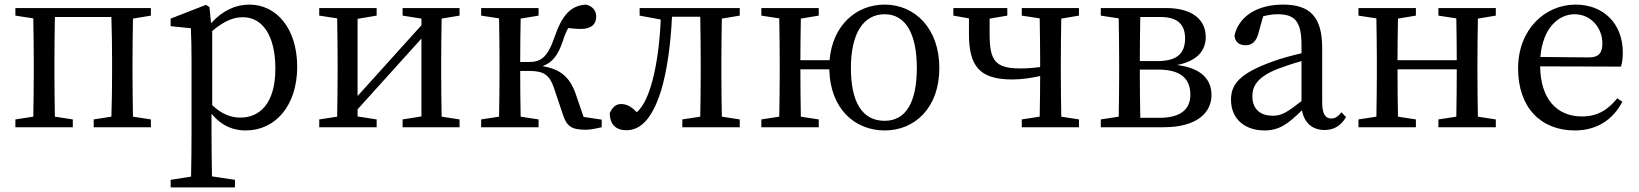

<svg xmlns="http://www.w3.org/2000/svg" viewBox="-20 -554 7137 836"><path d="M637 -486V-519H47V-486L125 -474C126 -418 127 -342 127 -289V-230C127 -177 126 -101 125 -46L47 -34V0H297V-34L219 -46C218 -101 217 -177 217 -230V-289C217 -344 218 -424 219 -480H465C467 -424 468 -344 468 -289V-230C468 -177 467 -101 465 -46L388 -34V0H637V-34L559 -46C558 -101 557 -177 557 -230V-289C557 -342 558 -418 559 -473Z M904 -419C963 -469 1004 -479 1038 -479C1121 -479 1179 -402 1179 -255C1179 -104 1111 -42 1027 -42C985 -42 946 -57 904 -96ZM892 -523 877 -533 723 -473V-440L811 -431C813 -387 814 -348 814 -287V31C814 90 813 153 812 215L723 229V262H1003V229L903 214C902 152 901 88 901 28V-59C948 -2 1000 14 1050 14C1178 14 1274 -93 1274 -263C1274 -431 1183 -534 1066 -534C1008 -534 951 -510 899 -453Z M1981 -486V-519H1733V-486L1815 -473V-444L1537 -136V-472L1620 -486V-519H1370V-486L1448 -474C1449 -418 1450 -342 1450 -289V-230C1450 -177 1449 -101 1448 -46L1370 -34V0H1620V-34L1537 -47V-78L1815 -386V-47L1733 -34V0H1981V-34L1903 -46C1902 -101 1901 -177 1901 -230V-289C1901 -342 1902 -418 1903 -473Z M2521 -45 2486 -147C2460 -219 2420 -253 2342 -266C2384 -281 2409 -311 2431 -376C2438 -399 2446 -417 2454 -432C2472 -430 2486 -428 2509 -428C2555 -428 2576 -449 2576 -481C2576 -507 2562 -526 2532 -534C2464 -530 2427 -487 2394 -391C2363 -302 2334 -284 2282 -284H2245C2245 -344 2246 -419 2247 -473L2325 -486V-519H2075V-486L2153 -474C2154 -418 2155 -342 2155 -289V-230C2155 -177 2154 -101 2153 -46L2075 -34V0H2325V-34L2247 -46C2246 -101 2245 -179 2245 -245H2286C2347 -245 2373 -228 2392 -171L2431 -55C2448 -2 2471 11 2532 11C2551 11 2579 5 2600 0V-33Z M3201 -486V-519H2765V-486L2857 -469C2852 -353 2836 -248 2813 -176C2796 -122 2779 -91 2753 -65C2732 -87 2711 -101 2685 -101C2661 -101 2647 -87 2635 -62C2635 -11 2663 13 2707 13C2759 13 2815 -21 2858 -158C2883 -239 2900 -355 2906 -481H3029C3030 -425 3031 -344 3031 -289V-230C3031 -177 3030 -101 3029 -46L2951 -34V0H3201V-34L3123 -46C3122 -101 3121 -177 3121 -230V-289C3121 -342 3122 -418 3123 -473Z M3832 -28C3735 -28 3685 -108 3685 -258C3685 -408 3739 -492 3832 -492C3925 -492 3972 -404 3972 -258C3972 -113 3927 -28 3832 -28ZM3465 -292C3465 -346 3466 -419 3467 -473L3545 -486V-519H3295V-486L3373 -474C3374 -418 3375 -342 3375 -289V-230C3375 -177 3374 -101 3373 -46L3295 -34V0H3545V-34L3467 -46C3466 -101 3465 -179 3465 -252H3591C3594 -82 3701 14 3832 14C3964 14 4070 -85 4070 -258C4070 -431 3963 -534 3832 -534C3708 -534 3605 -444 3592 -292Z M4678 -486V-519H4429V-486L4507 -474C4508 -418 4509 -342 4509 -289V-262C4479 -258 4450 -256 4423 -256C4311 -256 4289 -292 4289 -407C4289 -428 4289 -451 4289 -473L4366 -486V-519H4131V-486L4199 -474V-407C4199 -268 4243 -208 4387 -208C4429 -208 4469 -214 4509 -223C4509 -170 4508 -99 4507 -46L4429 -34V0H4678V-34L4601 -46C4600 -101 4599 -177 4599 -230V-289C4599 -342 4600 -418 4601 -473Z M4945 -41C4944 -97 4943 -176 4943 -230V-251H5023C5121 -251 5163 -212 5163 -141C5163 -77 5119 -41 5028 -41ZM5032 -480C5105 -480 5140 -450 5140 -387C5140 -320 5104 -288 5019 -288H4943C4943 -352 4944 -427 4945 -480ZM4773 -519V-486L4851 -474C4852 -418 4853 -342 4853 -289V-230C4853 -177 4852 -101 4851 -46L4773 -34V0H5046C5198 0 5255 -68 5255 -140C5255 -206 5214 -257 5105 -271C5198 -289 5230 -338 5230 -393C5230 -469 5171 -519 5057 -519Z M5647 -114C5586 -66 5561 -50 5522 -50C5471 -50 5433 -76 5433 -135C5433 -175 5450 -218 5546 -255C5570 -264 5608 -277 5647 -288ZM5821 -65C5807 -48 5795 -38 5777 -38C5752 -38 5737 -56 5737 -108V-346C5737 -482 5682 -534 5567 -534C5454 -534 5374 -483 5355 -399C5358 -372 5374 -357 5404 -357C5432 -357 5450 -374 5459 -408L5480 -483C5503 -489 5523 -492 5542 -492C5616 -492 5647 -464 5647 -356V-322C5603 -312 5556 -299 5521 -286C5378 -235 5340 -187 5340 -120C5340 -32 5405 14 5485 14C5551 14 5589 -15 5649 -74C5658 -21 5693 12 5747 12C5785 12 5816 -3 5841 -44Z M6493 -486V-519H6243V-486L6321 -474C6322 -420 6323 -346 6323 -292H6065C6065 -346 6066 -419 6067 -473L6145 -486V-519H5895V-486L5973 -474C5974 -418 5975 -342 5975 -289V-230C5975 -177 5974 -101 5973 -46L5895 -34V0H6145V-34L6067 -46C6066 -101 6065 -179 6065 -252H6323C6323 -179 6322 -100 6321 -46L6243 -34V0H6493V-34L6415 -46C6414 -102 6413 -177 6413 -230V-289C6413 -342 6414 -418 6415 -473Z M6687 -306C6698 -436 6769 -492 6836 -492C6907 -492 6957 -433 6957 -365C6957 -329 6946 -304 6898 -304ZM7038 -264C7043 -279 7046 -300 7046 -325C7046 -454 6959 -534 6841 -534C6706 -534 6590 -425 6590 -256C6590 -85 6690 14 6837 14C6934 14 7004 -34 7044 -111L7022 -126C6983 -79 6940 -47 6868 -47C6761 -47 6688 -120 6686 -265Z"/></svg>

Font: Source Han Serif JP Medium
Style: Regular
Weight: 500
Designer: Ryoko NISHIZUKA 西塚涼子 (kana & ideographs); Frank Grießhammer (Latin, Greek & Cyrillic); Wenlong ZHANG 张文龙 (bopomofo); San
Foundry: Adobe Systems Incorporated
Version: Version 1.001;PS 1.001;hotconv 16.6.54;makeotf.lib2.5.65590